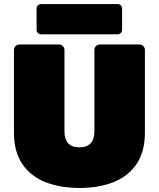

<svg xmlns="http://www.w3.org/2000/svg" viewBox="-20 -920 786 950"><path d="M374 10Q278 10 204.5 -19Q131 -48 90 -109Q49 -170 49 -264V-673Q49 -684 57 -692Q65 -700 76 -700H272Q283 -700 291 -692Q299 -684 299 -673V-268Q299 -231 317.5 -211Q336 -191 373 -191Q410 -191 428.5 -211Q447 -231 447 -268V-673Q447 -684 455 -692Q463 -700 474 -700H670Q681 -700 689 -692Q697 -684 697 -673V-264Q697 -170 656 -109Q615 -48 542 -19Q469 10 374 10ZM184 -750Q174 -750 167.5 -756.5Q161 -763 161 -773V-877Q161 -887 167.5 -893.5Q174 -900 184 -900H561Q571 -900 577.5 -893.5Q584 -887 584 -877V-773Q584 -763 577.5 -756.5Q571 -750 561 -750Z"/></svg>

Font: Rubik Black
Style: Regular
Weight: 900
Designer: Hubert and Fischer
Foundry: Hubert and Fischer
Version: Version 2.300;gftools[0.9.30]